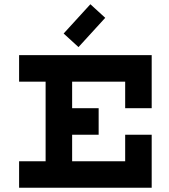

<svg xmlns="http://www.w3.org/2000/svg" viewBox="-20 -885 796 905"><path d="M70 -625H695V-375H570V-500H320V-375H445V-250H320V-125H570V-250H695V0H70V-125H195V-500H70ZM476 -801 350 -663 280 -727 406 -865Z"/></svg>

Font: Eyechart
Style: Regular
Weight: 400
Designer: Peter Wiegel
Foundry: Peter Wiegel
Version: Version 1.000